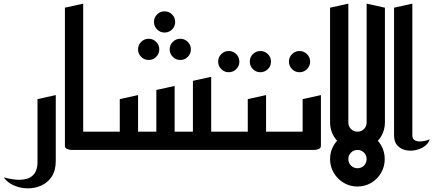

<svg xmlns="http://www.w3.org/2000/svg" viewBox="-105 -820 2370 1050"><path d="M-85 150Q-28 165 8.5 163Q45 161 65 147Q85 133 92.5 112Q100 91 100 70V-278L200 -300V60Q200 113 177.5 146.5Q155 180 119 195.5Q83 211 43.5 210Q4 209 -30.5 193.5Q-65 178 -85 150Z M290 0Q290 0 280 -0.5Q270 -1 260 -6Q250 -11 250 -23V-778L350 -800V-100H470V0Z M795 -642Q771 -642 754 -659Q737 -676 737 -700Q737 -724 754 -741Q771 -758 795 -758Q819 -758 836 -741Q853 -724 853 -700Q853 -676 836 -659Q819 -642 795 -642ZM881 -492Q857 -492 840 -509Q823 -526 823 -550Q823 -574 840 -591Q857 -608 881 -608Q905 -608 922 -591Q939 -574 939 -550Q939 -526 922 -509Q905 -492 881 -492ZM708 -492Q684 -492 667 -509Q650 -526 650 -550Q650 -574 667 -591Q684 -608 708 -608Q732 -608 749 -591Q766 -574 766 -550Q766 -526 749 -509Q732 -492 708 -492Z M430 0V-100H550V-278L650 -300V-100H750V-328L850 -350V-100H950V-378L1050 -400V-100H1170V0Z M1319 -425Q1295 -425 1278 -442Q1261 -459 1261 -483Q1261 -507 1278 -524Q1295 -541 1319 -541Q1343 -541 1360 -524Q1377 -507 1377 -483Q1377 -459 1360 -442Q1343 -425 1319 -425ZM1146 -425Q1122 -425 1105 -442Q1088 -459 1088 -483Q1088 -507 1105 -524Q1122 -541 1146 -541Q1170 -541 1187 -524Q1204 -507 1204 -483Q1204 -459 1187 -442Q1170 -425 1146 -425Z M1250 0V-100H1470V0ZM1130 0V-100H1250V-278L1350 -300V-23Q1350 -11 1340 -6Q1330 -1 1320 -0.5Q1310 0 1310 0Z M1533 -425Q1509 -425 1492 -442Q1475 -459 1475 -483Q1475 -507 1492 -524Q1509 -541 1533 -541Q1557 -541 1574 -524Q1591 -507 1591 -483Q1591 -459 1574 -442Q1557 -425 1533 -425Z M1430 0V-100H1550V-278L1650 -300V-23Q1650 -11 1640 -6Q1630 -1 1620 -0.5Q1610 0 1610 0Z M1800 -100 1700 -150V-778L1800 -800Z M1850 0Q1809 0 1775 -20Q1741 -40 1720.5 -74.5Q1700 -109 1700 -150H1800Q1800 -129 1814.5 -114.5Q1829 -100 1850 -100Q1871 -100 1885.5 -114.5Q1900 -129 1900 -150H2000Q2000 -109 1979.5 -74.5Q1959 -40 1925 -20Q1891 0 1850 0ZM1900 -100V-800L2000 -778V-150ZM1850 200Q1809 200 1775 180Q1741 160 1720.5 125.5Q1700 91 1700 50Q1700 8 1720.5 -26Q1741 -60 1775 -80Q1809 -100 1850 -100Q1891 -100 1925 -80Q1959 -60 1979 -26Q1999 8 1999 50Q1999 91 1979 125.5Q1959 160 1925 180Q1891 200 1850 200ZM1850 100Q1871 100 1885.5 85.5Q1900 71 1900 50Q1900 29 1885.5 14.5Q1871 0 1850 0Q1829 0 1814.5 14.5Q1800 29 1800 50Q1800 71 1814.5 85.5Q1829 100 1850 100Z M2245 -58Q2239 -36 2217.5 -20.5Q2196 -5 2167.5 1Q2139 7 2112.5 1Q2086 -5 2068 -24.5Q2050 -44 2050 -80V-778L2150 -800V-80Q2150 -62 2161 -54.5Q2172 -47 2188 -46.5Q2204 -46 2220 -50Q2236 -54 2245 -58Z"/></svg>

Font: Reem Kufi Fun
Style: Regular
Weight: 400
Designer: Khaled Hosny
Version: Version 1.005